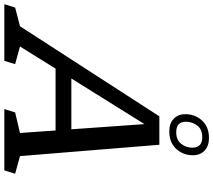

<svg xmlns="http://www.w3.org/2000/svg" viewBox="-131 -917 986 888"><g transform="rotate(90 362.0 -473.0)"><path d="M640 -72.5 721.5 -50 706 0H422.5L438 -50L533 -72.5L521.5 -237H235.5L133 -72.5L214.5 -50L199.5 0H-62.5L-47 -50L39.5 -72.5L456 -717H587.5ZM281 -310H516L492 -648ZM556.5 -946.5Q593.5 -946.5 614.8 -926Q636 -905.5 636 -872.5Q636 -827.5 606.8 -795.2Q577.5 -763 525.5 -763Q488.5 -763 467.2 -783.5Q446 -804 446 -837Q446 -882 475.2 -914.2Q504.5 -946.5 556.5 -946.5ZM529.5 -795Q565.5 -795 583.2 -818Q601 -841 601 -869Q601 -915.5 552.5 -915.5Q516.5 -915.5 498.8 -892.5Q481 -869.5 481 -840Q481 -795 529.5 -795Z"/></g></svg>

Font: Newsreader Caption
Style: Italic
Weight: 400
Italic angle: -17°
Designer: Hugues Gentile
Foundry: Production Type
Version: Version 1.001